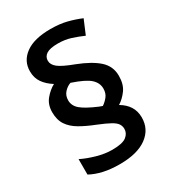

<svg xmlns="http://www.w3.org/2000/svg" viewBox="-187 -869 882 980"><g transform="rotate(-30 254.0 -379.5)"><path d="M61 -394Q61 -439 86 -469Q111 -499 141 -515Q106 -537 86.5 -565Q67 -593 67 -632Q67 -693 118 -730Q169 -767 265 -767Q319 -767 360.5 -756.5Q402 -746 440 -730L405 -647Q371 -662 336.5 -673Q302 -684 261 -684Q214 -684 193.5 -670.5Q173 -657 173 -633Q173 -610 196.5 -591Q220 -572 287 -547Q367 -516 408 -479Q449 -442 449 -386Q449 -336 426.5 -305Q404 -274 375 -256Q408 -237 426 -209Q444 -181 444 -143Q444 -74 388 -33Q332 8 228 8Q175 8 133 -1.5Q91 -11 58 -29V-120Q94 -102 141.5 -88.5Q189 -75 231 -75Q292 -75 315 -93Q338 -111 338 -137Q338 -153 329.5 -166.5Q321 -180 297 -193.5Q273 -207 226 -226Q175 -246 138 -267.5Q101 -289 81 -319Q61 -349 61 -394ZM162 -406Q162 -374 189 -351Q216 -328 282 -300L301 -293Q318 -304 333 -322.5Q348 -341 348 -369Q348 -402 321 -427Q294 -452 217 -478Q196 -471 179 -452.5Q162 -434 162 -406Z"/></g></svg>

Font: Noto Sans Meetei Mayek SemiBold
Style: Regular
Weight: 600
Designer: Monotype Design Team and Neelakash Kshetrimayum
Foundry: Monotype Imaging Inc.
Version: Version 2.002; ttfautohint (v1.8.4.7-5d5b)